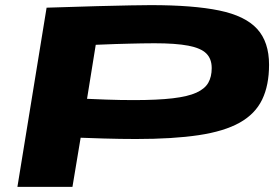

<svg xmlns="http://www.w3.org/2000/svg" viewBox="-20 -730 1076 750"><path d="M48 0 162 -700Q279 -704 359 -706Q439 -708 489.5 -709Q540 -710 569 -710Q735 -710 836.5 -689Q938 -668 984.5 -617Q1031 -566 1031 -477Q1031 -397 1004 -341Q977 -285 916.5 -251Q856 -217 756 -202Q656 -187 511 -187Q479 -187 449.5 -187.5Q420 -188 384 -189Q348 -190 295 -192L263 0ZM354 -555 320 -344Q364 -342 394 -341Q424 -340 449 -339.5Q474 -339 503 -339Q595 -339 654.5 -346Q714 -353 747 -368Q780 -383 793.5 -406.5Q807 -430 807 -464Q807 -500 786 -521Q765 -542 716 -551.5Q667 -561 583 -561Q556 -561 533.5 -560.5Q511 -560 487 -559.5Q463 -559 431.5 -558Q400 -557 354 -555Z"/></svg>

Font: Georama ExtraExtended
Style: Bold Italic
Weight: 700
Width: 8
Italic angle: -9°
Designer: Jean-Baptiste Levee
Foundry: Production Type
Version: Version 1.000